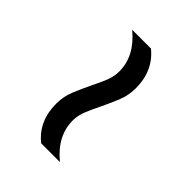

<svg xmlns="http://www.w3.org/2000/svg" viewBox="5 -634 513 513"><g transform="rotate(-45 262.0 -377.0)"><path d="M352 -317Q324.5 -317 299.8 -327.2Q275 -337.5 252 -348.5Q231 -359 211.2 -367.2Q191.5 -375.5 172 -375.5Q113.5 -375.5 69 -321V-392Q106.5 -438.5 172.5 -438.5Q200 -438.5 224.5 -428.2Q249 -418 272 -407Q293 -396.5 312.8 -388.2Q332.5 -380 352.5 -380Q410.5 -380 455.5 -434.5V-363.5Q417.5 -317 352 -317Z"/></g></svg>

Font: Encode Sans SemiCondensed SemiCondensed
Style: Regular
Weight: 400
Width: 4
Designer: Multiple Designers
Foundry: Impallari Type
Version: Version 3.000; ttfautohint (v1.8.3) -l 8 -r 50 -G 200 -x 14 